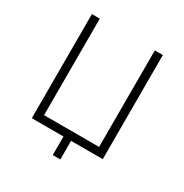

<svg xmlns="http://www.w3.org/2000/svg" viewBox="-187 -846 1071 1118"><g transform="rotate(30 348.5 -287.5)"><path d="M323 0H110V-700H163V-51H533V-700H587V0H374V125H323Z"/></g></svg>

Font: Tilda Sans Light
Style: Regular
Weight: 300
Designer: ParaType Ltd
Foundry: ParaType Ltd
Version: Version 1.009